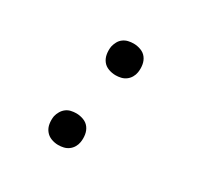

<svg xmlns="http://www.w3.org/2000/svg" viewBox="-121 -669 842 819"><g transform="rotate(30 300.0 -260.0)"><path d="M255 8Q237 8 220 1.5Q203 -5 192 -19Q181 -33 178 -51.5Q175 -70 178 -89Q181 -102 188 -114Q195 -126 205.5 -134Q216 -142 229 -145Q242 -148 255 -148Q273 -148 290.5 -141.5Q308 -135 318.5 -121Q329 -107 332 -88.5Q335 -70 332 -51Q330 -38 323 -26Q316 -14 305 -6Q294 2 281 5Q268 8 255 8ZM318 -372Q300 -372 282.5 -378.5Q265 -385 254.5 -399Q244 -413 241 -431.5Q238 -450 241 -469Q244 -482 250.5 -494Q257 -506 268 -514Q279 -522 292 -525Q305 -528 318 -528Q336 -528 353.5 -521.5Q371 -515 381.5 -501Q392 -487 395 -468.5Q398 -450 395 -431Q393 -418 386 -406Q379 -394 368 -386Q357 -378 344 -375Q331 -372 318 -372Z"/></g></svg>

Font: Iosevka Extended Oblique
Style: Regular
Weight: 400
Width: 7
Italic angle: -9°
Monospace: yes
Designer: Belleve Invis
Foundry: Belleve Invis
Version: Version 32.0.1; ttfautohint (v1.8.4)